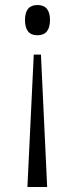

<svg xmlns="http://www.w3.org/2000/svg" viewBox="-20 -566 300 769"><path d="M129.9 -424.8Q80.1 -424.8 80.1 -485.8Q80.1 -545.9 129.9 -545.9Q180.2 -545.9 180.2 -485.8Q180.2 -424.8 129.9 -424.8ZM115.2 -347.2H144L168.9 183.1H89.8Z"/></svg>

Font: Droid Sans TV
Style: Regular
Weight: 300
Version: Version 1.00